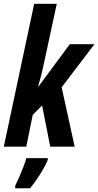

<svg xmlns="http://www.w3.org/2000/svg" viewBox="-27 -780 522 1021"><path d="M-6.8 0 154.8 -759.8H274.9L204.1 -431.2Q200.7 -414.6 196.3 -397Q191.9 -379.4 187 -360.4Q182.1 -341.3 175.8 -320.8H178.2L344.2 -544.9H475.1L300.8 -315.9L370.1 0H240.2L196.8 -219.2L147 -168.9L112.8 0ZM53.7 221.2V208Q63 189.5 74.5 163.3Q85.9 137.2 96.4 110.1Q106.9 83 112.8 61H227.1V70.8Q217.8 93.3 201.7 121.1Q185.5 148.9 167.2 175.5Q148.9 202.1 132.8 221.2Z"/></svg>

Font: Open Sans Condensed
Style: Italic
Weight: 400
Width: 3
Italic angle: -12°
Designer: Monotype Design Team
Foundry: Monotype Imaging Inc.
Version: Version 3.000